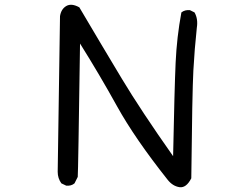

<svg xmlns="http://www.w3.org/2000/svg" viewBox="-20 -750 1040 814"><path d="M260.7 37.1 240.2 27.3Q224.6 5.9 224.6 -21.5L234.4 -681.6Q239.3 -711.9 261.2 -724.6Q283.2 -737.3 316.4 -718.8Q415 -551.8 496.1 -417Q577.1 -282.2 713.9 -87.9Q719.7 -376 724.6 -484.4Q729.5 -592.8 749 -697.3Q763.7 -709 785.2 -707L804.7 -697.3Q820.3 -669.9 814.5 -632.8Q804.7 -542 799.8 -451.2Q794.9 -360.4 791 5.9Q769.5 47.9 740.7 43.5Q711.9 39.1 690.4 11.7Q551.8 -163.1 476.6 -298.8Q401.4 -434.6 319.3 -565.4Q311.5 -19.5 309.6 0L295.9 27.3Q282.2 39.1 260.7 37.1Z"/></svg>

Font: NaikaiFont
Style: Regular-Lite
Weight: 400
Version: Version 1.67